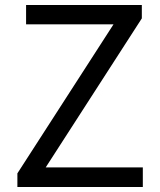

<svg xmlns="http://www.w3.org/2000/svg" viewBox="-20 -753 643 773"><path d="M50 -55 437 -655H85V-733H551V-679L164 -79H555V0H50Z"/></svg>

Font: KaiGen Gothic CN Regular
Style: Regular
Weight: 400
Designer: Ryoko NISHIZUKA  (kana & ideographs); Paul D. Hunt (Latin, Greek & Cyrillic); Wenlong ZHANG  (bopomofo); Sandoll Communi
Foundry: Adobe Systems Incorporated
Version: Version 1.002.20150501